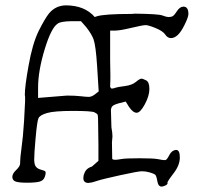

<svg xmlns="http://www.w3.org/2000/svg" viewBox="-20 -689 763 721"><path d="M123 -321.3 231.4 -330.1Q262.7 -330.1 283.2 -327.6Q303.7 -325.2 313.5 -325.2Q324.2 -325.2 336.9 -335L350.6 -345.7L344.7 -440.4Q339.8 -517.6 331.1 -542Q324.2 -560.5 304.7 -585.9L284.2 -609.4H246.1Q207 -608.4 197.3 -600.6Q172.9 -585.9 148.4 -505.9Q123 -422.9 123 -360.4Q123 -360.4 123 -355.5ZM393.6 -364.3Q395.5 -356.4 400.4 -356.4Q405.3 -356.4 413.1 -359.4Q420.9 -362.3 448.2 -365.7Q475.6 -369.1 490.2 -381.3Q504.9 -393.6 510.7 -393.6Q516.6 -393.6 528.8 -387.2Q541 -380.9 541 -355Q541 -329.1 523.9 -297.4Q506.8 -265.6 493.2 -265.6Q479.5 -265.6 464.8 -287.1L452.1 -307.6L428.7 -301.8Q407.2 -295.9 402.3 -290.5Q397.5 -285.2 396.5 -277.3Q397.5 -245.1 398.4 -211.9V-210.9Q402.3 -190.4 402.3 -176.8L400.4 -154.3L401.4 -91.8Q405.3 -88.9 412.6 -88.9Q419.9 -88.9 436 -91.8Q452.1 -94.7 504.4 -94.7Q556.6 -94.7 573.7 -91.3Q590.8 -87.9 594.7 -87.9H601.6Q607.4 -89.8 616.2 -107.4Q626 -125 640.6 -126Q640.6 -126 641.6 -126Q655.3 -126 655.3 -97.7Q655.3 -68.4 631.8 -38.1Q608.4 -7.8 608.4 -2H609.4Q609.4 3.9 600.6 7.8Q591.8 11.7 586.9 11.7Q574.2 11.7 570.8 -8.8Q567.4 -29.3 562.5 -33.2Q557.6 -37.1 542.5 -41.5Q527.3 -45.9 513.2 -45.9Q499 -45.9 432.1 -31.2Q365.2 -16.6 344.7 -9.8Q324.2 -2.9 318.8 -2.9Q313.5 -2.9 312.5 -2Q293.9 -2 293 -18.6Q293 -30.3 295.9 -35.2Q301.8 -56.6 325.2 -63.5L349.6 -85Q349.6 -85 349.6 -107.4V-145.5Q348.6 -191.4 348.6 -216.3Q348.6 -241.2 348.1 -247.6Q347.7 -253.9 346.7 -257.8Q345.7 -261.7 335 -267.1Q324.2 -272.5 253.9 -272.5Q183.6 -272.5 156.7 -264.6Q129.9 -256.8 124.5 -245.1Q119.1 -233.4 113.3 -166Q108.4 -112.3 108.4 -87.9Q109.4 -82 109.4 -78.1Q111.3 -57.6 133.8 -51.8Q146.5 -48.8 150.4 -44.9Q151.4 -43 151.4 -39.1Q151.4 -34.2 148.4 -25.4Q143.6 -10.7 127.9 -6.8Q112.3 -2.9 82.5 -2.9Q52.7 -2.9 40 -6.8Q27.3 -10.7 26.4 -23.4Q26.4 -24.4 26.4 -25.4Q26.4 -37.1 41 -50.8Q55.7 -64.5 55.7 -76.2Q55.7 -76.2 55.7 -78.1Q55.7 -80.1 55.7 -82Q55.7 -95.7 60.5 -130.9Q66.4 -171.9 70.3 -233.4Q73.2 -280.3 74.2 -308.6Q74.2 -308.6 74.2 -326.2Q74.2 -329.1 73.2 -332Q73.2 -364.3 86.9 -440.4Q101.6 -524.4 125 -572.3Q148.4 -619.1 164.1 -638.7Q188.5 -668 226.6 -668.9Q297.9 -668.9 335.9 -625Q339.8 -626 343.8 -627.9Q373 -636.7 473.6 -636.7Q480.5 -636.7 487.3 -637.7Q575.2 -636.7 589.8 -630.9Q605.5 -625 612.3 -625Q619.1 -625 626 -627Q632.8 -628.9 644 -646.5Q655.3 -664.1 668.9 -664.1Q687.5 -664.1 687.5 -636.7Q687.5 -625 673.8 -597.2Q660.2 -569.3 647.5 -557.6Q634.8 -545.9 622.1 -545.9Q609.4 -545.9 600.6 -559.1Q591.8 -572.3 564.5 -583.5Q537.1 -594.7 526.9 -594.7Q516.6 -594.7 473.6 -584.5Q430.7 -574.2 413.1 -574.2H393.6V-461.9Q394.5 -425.8 394.5 -407.2Q394.5 -407.2 394.5 -392.6Q393.6 -377 393.6 -364.3Z"/></svg>

Font: Drukaatie burti
Style: Light
Weight: 300
Version: Version 0.14